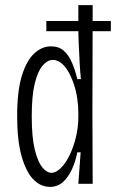

<svg xmlns="http://www.w3.org/2000/svg" viewBox="-20 -718 453 750"><path d="M161 -636H413V-596H161ZM175 12Q139 12 110.5 -17Q82 -46 64.5 -107.5Q47 -169 47 -264Q47 -363 65.5 -422.5Q84 -482 114 -509.5Q144 -537 179 -537Q210 -537 229.5 -519.5Q249 -502 261.5 -472.5Q274 -443 282 -409H296Q293 -438 291 -475Q289 -512 287.5 -547Q286 -582 286 -605V-698H342L341 -274L342 0H286L295 -123H282Q275 -87 261 -56.5Q247 -26 226 -7Q205 12 175 12ZM181 -43Q199 -43 218 -62Q237 -81 252 -112Q267 -143 276.5 -182Q286 -221 286 -262V-277Q286 -306 281.5 -335Q277 -364 268 -390.5Q259 -417 247 -438Q235 -459 219.5 -471.5Q204 -484 186 -484Q166 -484 147 -462.5Q128 -441 116 -393Q104 -345 104 -263Q104 -181 116 -133Q128 -85 145.5 -64Q163 -43 181 -43Z"/></svg>

Font: Bricolage Grotesque Condensed ExtraLight
Style: Regular
Weight: 250
Width: 3
Designer: Mathieu Triay
Foundry: Atelier Triay
Version: Version 1.000;gftools[0.9.30]